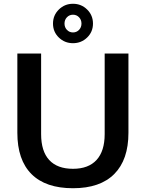

<svg xmlns="http://www.w3.org/2000/svg" viewBox="-20 -989 773 1018"><path d="M72 -285V-705H198V-278Q198 -187 241 -140.5Q284 -94 367 -94Q449 -94 492 -141Q535 -188 535 -278V-705H661V-285Q661 -142 586 -66.5Q511 9 367 9Q222 9 147 -66Q72 -141 72 -285ZM261 -864Q261 -908 292 -938.5Q323 -969 367 -969Q411 -969 442 -938.5Q473 -908 473 -864Q473 -820 442 -790Q411 -760 367 -760Q323 -760 292 -790Q261 -820 261 -864ZM412 -864Q412 -884 399 -897.5Q386 -911 367 -911Q348 -911 335 -897.5Q322 -884 322 -864Q322 -844 335 -830.5Q348 -817 367 -817Q386 -817 399 -830.5Q412 -844 412 -864Z"/></svg>

Font: wassup Sans
Style: Bold
Weight: 700
Version: Version 2.001